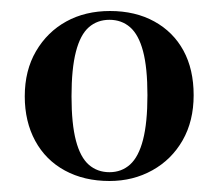

<svg xmlns="http://www.w3.org/2000/svg" viewBox="-20 -742 398 349"><path d="M179 -413Q133 -413 98 -432Q63 -451 44 -486Q25 -521 25 -567Q25 -614 45.5 -649Q66 -684 100.5 -703Q135 -722 180 -722Q226 -722 260.5 -703Q295 -684 313.5 -650Q332 -616 332 -569Q332 -522 312 -487Q292 -452 257 -432.5Q222 -413 179 -413ZM179 -429Q201 -429 216.5 -443Q232 -457 240 -488Q248 -519 248 -569Q248 -619 240 -649Q232 -679 216.5 -692.5Q201 -706 179 -706Q157 -706 141.5 -692.5Q126 -679 118 -648Q110 -617 110 -567Q110 -517 118 -486.5Q126 -456 141.5 -442.5Q157 -429 179 -429Z"/></svg>

Font: Source Serif 4 60pt SemiBold
Style: Regular
Weight: 600
Version: Version 4.004;hotconv 1.0.116;makeotfexe 2.5.65601